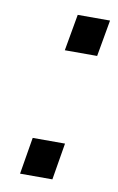

<svg xmlns="http://www.w3.org/2000/svg" viewBox="-65 -539 359 585"><g transform="rotate(10 114.0 -246.5)"><path d="M108 -387 128 -500H228L208 -387ZM39 7 58 -107H158L139 7Z"/></g></svg>

Font: Cuprum Medium
Style: Italic
Weight: 500
Italic angle: -10°
Version: Version 3.000